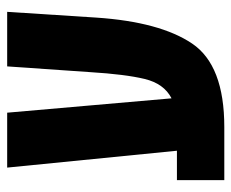

<svg xmlns="http://www.w3.org/2000/svg" viewBox="-75 -570 645 535"><g transform="rotate(-90 247.5 -302.5)"><path d="M466 -357 482 -605H330L314 -374Q308 -276 295 -222Q282 -168 241 -147L201 -605H48L95 -132H13V0H161Q333 0 393.5 -89.5Q454 -179 466 -357Z"/></g></svg>

Font: Noto Sans Hebrew ExtraCondensed Extra
Style: Regular
Weight: 800
Width: 3
Designer: Monotype Design Team
Foundry: Monotype Imaging Inc.
Version: Version 1.902